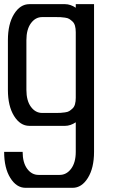

<svg xmlns="http://www.w3.org/2000/svg" viewBox="-38 -605 553 923"><path d="M326.2 -134.8V-450.2Q326.2 -467.8 322.5 -481Q318.8 -494.1 310.5 -501.7Q302.2 -509.3 294.9 -513.9Q287.6 -518.6 273.9 -520.3Q260.3 -522 252.9 -522.5Q245.6 -522.9 231 -522.9H165Q132.3 -522.9 110.6 -493.2Q88.9 -463.4 88.9 -412.1V-172.9Q88.9 -121.1 110.6 -91.6Q132.3 -62 165 -62H231Q245.6 -62 252.9 -62.5Q260.3 -63 273.9 -64.7Q287.6 -66.4 294.9 -71Q302.2 -75.7 310.5 -83.3Q318.8 -90.8 322.5 -104Q326.2 -117.2 326.2 -134.8ZM147 235.8H249Q281.7 235.8 304 206.1Q326.2 176.3 326.2 125V-17.1Q300.3 0 274.9 0H103Q59.1 0 29.5 -47.6Q0 -95.2 0 -172.9V-412.1Q0 -489.7 29.5 -537.4Q59.1 -585 103 -585H274.9Q300.3 -585 326.2 -567.9V-585H414.1V125Q414.1 202.6 384.5 250.2Q355 297.9 311 297.9H85Q41 297.9 11.5 250.2Q-18.1 202.6 -18.1 125H70.8Q70.8 176.3 92.5 206.1Q114.3 235.8 147 235.8Z"/></svg>

Font: Favorite Color
Style: Regular
Weight: 400
Designer: Bryce Wilner
Version: Version 1.000;PS 1.0;hotconv 16.6.51;makeotf.lib2.5.65220 DE